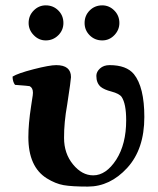

<svg xmlns="http://www.w3.org/2000/svg" viewBox="-20 -687 590 717"><path d="M295.9 -601.1Q295.9 -628.9 314.9 -647.9Q334 -667 361.8 -667Q387.7 -667 406.7 -647.9Q425.8 -628.9 425.8 -601.1Q425.8 -575.2 407 -555.7Q388.2 -536.1 361.8 -536.1Q334 -536.1 314.9 -555.2Q295.9 -574.2 295.9 -601.1ZM86.9 -601.1Q86.9 -628.9 106 -647.9Q125 -667 150.9 -667Q178.7 -667 197.8 -647.9Q216.8 -628.9 216.8 -601.1Q216.8 -574.2 197.5 -555.2Q178.2 -536.1 150.9 -536.1Q125 -536.1 106 -555.7Q86.9 -575.2 86.9 -601.1ZM519 -250Q519 -129.9 455.1 -60.1Q391.1 9.8 308.1 9.8Q248 9.8 217.5 4.4Q187 -1 154.8 -21Q85.9 -64 85.9 -174.8Q85.9 -224.6 96.2 -291Q97.2 -300.8 100.1 -316.9Q103 -333 103 -340.8Q103 -358.9 90.8 -365.2Q88.9 -366.2 36.1 -370.1Q27.3 -381.3 26.9 -400.9Q45.9 -413.1 105.5 -428.5Q165 -443.8 189.9 -443.8Q245.1 -443.8 245.1 -398.9Q245.1 -389.2 231 -296.9Q218.8 -229 219.2 -171.9Q219.2 -113.8 252.7 -73Q286.1 -32.2 328.1 -32.2Q376 -32.2 414.1 -90.8Q451.2 -148.9 451.2 -237.8Q451.2 -299.8 434.1 -325.2Q425.3 -337.4 396 -345.2Q369.1 -352.1 356 -362.8Q339.8 -377 339.8 -403.8Q339.8 -418.9 353.5 -431.4Q367.2 -443.8 389.2 -443.8Q452.1 -443.8 480 -410.2Q519 -361.8 519 -250Z"/></svg>

Font: Linux Biolinum O
Style: Bold
Weight: 700
Designer: Philipp H. Poll
Foundry: Philipp H. Poll
Version: Version 1.3.2